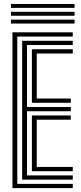

<svg xmlns="http://www.w3.org/2000/svg" viewBox="-20 -966 416 986"><path d="M43.9 0V-800H353.6V-778.3H68.8V-21.7H353.6V0ZM143.7 -86.9V-373H343.6V-351.3H168.7V-108.7H353.6V-86.9ZM93.8 -43.5V-756.5H353.6V-734.8H118.8V-416.5H343.6V-394.8H118.8V-65.2H353.6V-43.5ZM143.7 -438.2V-713.1H353.6V-691.3H168.7V-460H343.6V-438.2ZM362.9 -925.5H36.1V-945.6H362.9ZM362.9 -845H36.1V-865.1H362.9ZM362.9 -885.2H36.1V-905.4H362.9Z"/></svg>

Font: Big Shoulders Inline Display SC Thin
Style: Regular
Weight: 100
Designer: Patric King
Foundry: XO Type Co
Version: Version 2.002